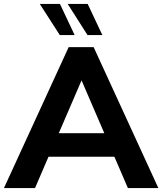

<svg xmlns="http://www.w3.org/2000/svg" viewBox="-31 -950 820 970"><path d="M615 0 547 -158H214L146 0H-11L316 -712H442L769 0ZM266 -277H496L381 -544ZM271 -773 170 -930H272L346 -773ZM411 -773 311 -930H412L486 -773Z"/></svg>

Font: Muli ExtraBold
Style: Regular
Weight: 800
Designer: Vernon Adams
Foundry: Vernon Adams
Version: Version 2.000